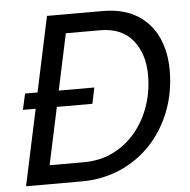

<svg xmlns="http://www.w3.org/2000/svg" viewBox="-51 -761 802 812"><g transform="rotate(-5 349.5 -355.0)"><path d="M57 -391H110L178 -710H413Q503 -710 561 -673.5Q619 -637 647 -575.5Q675 -514 675 -437Q675 -343 644 -263Q613 -183 557.5 -124Q502 -65 426.5 -32.5Q351 0 262 0H27L96 -323H42ZM279 -80Q349 -80 405 -108Q461 -136 500.5 -184Q540 -232 561 -293.5Q582 -355 582 -423Q582 -514 535 -572Q488 -630 396 -630H251L200 -391H351L337 -323H186L134 -80Z"/></g></svg>

Font: Raleway Medium
Style: Italic
Weight: 500
Italic angle: -12°
Designer: Matt McInerney, Pablo Impallari, Rodrigo Fuenzalida
Foundry: Matt McInerney, Pablo Impallari, Rodrigo Fuenzalida
Version: Version 4.026